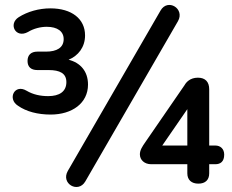

<svg xmlns="http://www.w3.org/2000/svg" viewBox="-20 -743 945 781"><path d="M186 -277C273 -277 338 -323 338 -399C338 -453 307 -488 259 -500C298 -516 326 -551 326 -599C326 -666 272 -709 185 -709C139 -709 92 -696 56 -673C13 -646 43 -585 94 -613C117 -627 145 -634 170 -634C214 -634 239 -615 239 -584C239 -549 211 -533 167 -533H132C106 -533 92 -519 92 -495C92 -471 106 -458 132 -458H178C223 -458 250 -445 250 -409C250 -370 221 -352 176 -352C145 -352 115 -358 88 -374C39 -403 9 -341 53 -313C87 -289 134 -277 186 -277ZM327 -5 704 -657C733 -708 662 -751 633 -700L256 -48C226 4 298 45 327 -5ZM787 4C815 4 831 -11 831 -38V-75H856C876 -75 892 -85 892 -114C892 -138 876 -151 856 -151H831V-380C831 -410 815 -427 785 -427C753 -427 737 -408 731 -397L572 -166C558 -146 549 -132 549 -115C549 -93 567 -75 595 -75H742V-38C742 -11 759 4 787 4ZM742 -151H640L742 -299Z"/></svg>

Font: SN Pro Medium
Style: Regular
Weight: 500
Designer: Tobias Whetton
Foundry: Supernotes
Version: Version 1.003;Glyphs 3.3 (3324)